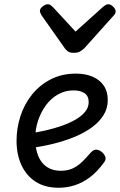

<svg xmlns="http://www.w3.org/2000/svg" viewBox="-20 -866 566 905"><path d="M257 19Q192 19 148 -9.5Q104 -38 81 -88Q58 -138 58 -202Q58 -262 76.5 -319Q95 -376 131.5 -421Q168 -466 220 -492.5Q272 -519 338 -519Q383 -519 416.5 -504.5Q450 -490 469 -462.5Q488 -435 488 -394Q488 -355 467.5 -322.5Q447 -290 411.5 -264.5Q376 -239 329.5 -220Q283 -201 230 -188Q177 -175 121 -168L124 -238Q160 -243 198.5 -252Q237 -261 272.5 -273.5Q308 -286 336.5 -302.5Q365 -319 381.5 -339.5Q398 -360 398 -385Q398 -414 378 -427Q358 -440 327 -440Q287 -440 253.5 -421Q220 -402 196.5 -370Q173 -338 159.5 -297.5Q146 -257 146 -214Q146 -166 160 -131.5Q174 -97 201 -79Q228 -61 266 -61Q300 -61 324.5 -73Q349 -85 369 -105Q389 -125 409 -148Q422 -162 435.5 -160.5Q449 -159 462 -148Q474 -136 477 -124.5Q480 -113 470 -100Q439 -57 404.5 -31Q370 -5 333 7Q296 19 257 19ZM491 -846Q501 -846 513 -835Q525 -824 525 -812Q525 -807 523 -802.5Q521 -798 516 -793L377 -638Q367 -629 356.5 -623Q346 -617 327 -617Q310 -617 300.5 -623.5Q291 -630 285 -639L175 -795Q171 -803 169.5 -807Q168 -811 168 -814Q168 -826 181.5 -836Q195 -846 205 -846Q213 -846 218.5 -842Q224 -838 230 -832L336 -717L465 -833Q471 -838 477 -842Q483 -846 491 -846Z"/></svg>

Font: Playwrite GB S
Style: Italic
Weight: 400
Italic angle: -7°
Designer: Veronika Burian, José Scaglione
Foundry: TypeTogether
Version: Version 1.000